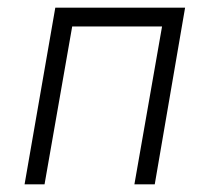

<svg xmlns="http://www.w3.org/2000/svg" viewBox="-20 -480 522 500"><path d="M462 -460 383 0H330L402 -411H168L96 0H44L124 -460Z"/></svg>

Font: Jost* Light
Style: Italic
Weight: 300
Italic angle: -10°
Version: Version 3.7